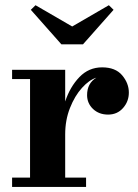

<svg xmlns="http://www.w3.org/2000/svg" viewBox="-20 -734 543 754"><path d="M263.5 -630 407.5 -713.5 426 -695.5 306 -560H221L101 -695.5L119.5 -713.5ZM27.5 -36.5H98V-423.5H27.5V-460H236V-335.5Q255 -393 291.8 -431.2Q328.5 -469.5 381 -469.5Q433.5 -469.5 459.8 -438.2Q486 -407 486 -370.5Q486 -335.5 463.2 -309.8Q440.5 -284 404.5 -284Q368.5 -284 345.2 -306.2Q322 -328.5 322 -360.5Q322 -407 358.5 -429Q330.5 -420.5 302 -389Q273.5 -357.5 254.8 -310Q236 -262.5 236 -206V-36.5H318V0H27.5Z"/></svg>

Font: Bodoni* 06pt
Style: Bold
Weight: 700
Version: Version 2.3